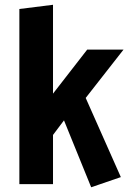

<svg xmlns="http://www.w3.org/2000/svg" viewBox="-20 -770 539 803"><path d="M201.7 -205.6V0H61V-732.4L201.7 -750V-378.4L344.7 -562.5H496.6L338.4 -360.4L485.4 -29.3L361.3 13.2L247.6 -266.6Z"/></svg>

Font: Francois One
Style: Regular
Weight: 400
Designer: Vernon Adams
Foundry: vernon adams
Version: Version 1.000